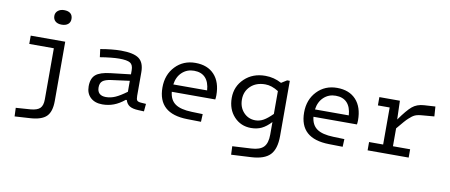

<svg xmlns="http://www.w3.org/2000/svg" viewBox="-79 -1065 3842 1639"><g transform="rotate(10 1842.0 -245.0)"><path d="M437 -665Q437 -636 417 -619.5Q397 -603 362 -603Q327 -603 307.5 -620Q288 -637 288 -667Q288 -694 309 -711.5Q330 -729 363 -729Q399 -729 418 -712.5Q437 -696 437 -665ZM418 -465V49Q418 142 376.5 183Q335 224 234 230L103 238L100 164L228 155Q285 150 308.5 126.5Q332 103 332 50V-393H119V-465Z M1103 -321V-117Q1103 -87 1111 -77Q1119 -67 1144 -65L1189 -62L1183 4L1136 2Q1084 0 1058 -16Q1032 -32 1022 -66H1013Q967 -28 920.5 -10.5Q874 7 822 7Q757 7 719 -28.5Q681 -64 681 -125Q681 -194 718.5 -226Q756 -258 846 -268L1019 -288V-323Q1019 -370 993 -386.5Q967 -403 897 -403Q868 -403 823.5 -398.5Q779 -394 732 -386L723 -455Q773 -464 819.5 -468.5Q866 -473 900 -473Q1010 -473 1056.5 -439Q1103 -405 1103 -321ZM766 -131Q766 -96 785 -78Q804 -60 841 -60Q882 -60 922 -77.5Q962 -95 1019 -137V-232L861 -211Q810 -204 788 -186.5Q766 -169 766 -131Z M1585 -63 1681 -60 1678 7 1560 5Q1431 3 1367 -54.5Q1303 -112 1303 -225Q1303 -336 1371.5 -408Q1440 -480 1545 -480Q1650 -480 1709 -416.5Q1768 -353 1768 -238Q1768 -227 1767 -218Q1766 -209 1765 -202H1388Q1395 -132 1441.5 -99Q1488 -66 1585 -63ZM1545 -412Q1484 -412 1441.5 -372.5Q1399 -333 1390 -266H1683Q1678 -338 1643 -375Q1608 -412 1545 -412Z M2107 -15Q2018 -15 1959.5 -78Q1901 -141 1901 -240Q1901 -340 1972 -407.5Q2043 -475 2152 -475Q2190 -475 2225 -466Q2260 -457 2293 -439L2341 -469H2364V9Q2364 122 2315 173Q2266 224 2152 230L1980 239L1977 166L2141 157Q2215 153 2247 119.5Q2279 86 2279 12V-97Q2238 -53 2198 -34Q2158 -15 2107 -15ZM2164 -403Q2085 -403 2037 -357.5Q1989 -312 1989 -242Q1989 -174 2030 -130Q2071 -86 2132 -86Q2169 -86 2202.5 -105Q2236 -124 2279 -167V-365Q2249 -384 2220.5 -393.5Q2192 -403 2164 -403Z M2813 -63 2909 -60 2906 7 2788 5Q2659 3 2595 -54.5Q2531 -112 2531 -225Q2531 -336 2599.5 -408Q2668 -480 2773 -480Q2878 -480 2937 -416.5Q2996 -353 2996 -238Q2996 -227 2995 -218Q2994 -209 2993 -202H2616Q2623 -132 2669.5 -99Q2716 -66 2813 -63ZM2773 -412Q2712 -412 2669.5 -372.5Q2627 -333 2618 -266H2911Q2906 -338 2871 -375Q2836 -412 2773 -412Z M3121 0V-72H3243V-393H3141V-465H3319L3324 -303Q3387 -392 3427 -425.5Q3467 -459 3528 -463L3626 -469L3632 -384L3537 -376Q3489 -373 3466 -362.5Q3443 -352 3417 -327Q3402 -314 3382.5 -291.5Q3363 -269 3328 -227V-72H3477V0Z"/></g></svg>

Font: Intel One Mono
Style: Regular
Weight: 400
Monospace: yes
Designer: Fred Shallcrass
Foundry: Frere-Jones Type LLC
Version: Version 1.400;hotconv 1.1.0;makeotfexe 2.6.0;FJTRelease1.4